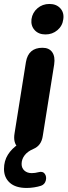

<svg xmlns="http://www.w3.org/2000/svg" viewBox="-39 -735 335 951"><path d="M-19.2 102Q-19.2 62.2 0 31.5Q19.2 0.8 52.8 -21.4L47.8 -7Q37 -18 33.1 -35.2Q29.3 -52.3 33.1 -74.4L89.5 -428Q101.7 -498.4 171.3 -498.4Q204.4 -498.4 219.7 -476.4Q235.1 -454.3 229.3 -415.6L172.9 -62Q169.3 -37.5 157.8 -21.6Q146.2 -5.6 126.6 2.6Q97.8 14.8 82.9 34.3Q68 53.7 68 77.3Q68 97.5 81.9 110Q95.8 122.5 118.2 122.5Q134.8 122.5 151.4 117.9Q173.2 111.9 183.1 126.2Q192.9 140.5 187.7 159.6Q182.4 178.6 164.4 185Q149.2 190 130.1 193Q111 196 93.2 196Q38.3 196 9.6 170.2Q-19.2 144.4 -19.2 102ZM116.9 -639.9Q121.7 -672.8 146.6 -694.1Q171.4 -715.4 205.9 -715.4Q240.1 -715.4 259.7 -693.9Q279.3 -672.4 274.5 -639.9Q270.5 -607 245.5 -585.7Q220.6 -564.4 186.1 -564.4Q152.2 -564.4 132.6 -585.9Q113.1 -607.4 116.9 -639.9Z"/></svg>

Font: SN Pro Thin
Style: Italic
Weight: 200
Italic angle: -9°
Designer: Tobias Whetton
Foundry: Supernotes
Version: Version 1.003;Glyphs 3.3 (3324)